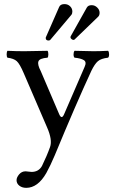

<svg xmlns="http://www.w3.org/2000/svg" viewBox="-20 -677 555 929"><path d="M204.1 160.2Q163.1 231.9 106.9 231.9Q86.9 231.9 73.5 221.4Q60.1 210.9 60.1 194.8Q60.1 181.6 72.5 166.7Q85 151.9 104 151.9Q108.9 151.9 117.4 153.3Q126 154.8 132.8 154.8Q167 154.8 183.1 126Q207 77.1 222.2 34.2Q234.4 0 208 -60.1L94.7 -323.2Q75.7 -367.7 61.3 -380.9Q46.9 -394 16.1 -397.9Q12.2 -401.9 12.2 -413.8Q12.2 -425.8 16.1 -431.2Q56.2 -429.2 97.2 -429.2Q136.2 -429.2 210 -431.2Q213.9 -426.3 213.9 -414.1Q213.9 -401.9 210 -397.9Q170.9 -395 165.8 -379.6Q160.6 -364.3 177.2 -333L266.1 -125Q278.3 -96.7 290 -124L389.2 -353Q400.4 -377 385.7 -386Q371.1 -395 340.8 -397.9Q335.9 -401.9 335.9 -413.8Q335.9 -425.8 340.8 -431.2Q400.9 -429.2 431.9 -429.2Q462.9 -429.2 502.9 -431.2Q507.8 -426.3 507.8 -414.1Q507.8 -401.9 502.9 -397.9Q468.8 -394 453.4 -380.6Q438 -367.2 421.9 -334Q348.6 -175.8 245.1 74.2Q224.1 124 204.1 160.2ZM461.9 -615.2Q461.9 -603 455.1 -596.2L340.8 -485.8Q338.9 -483.9 335 -483.9Q331.1 -483.9 325.9 -488Q320.8 -492.2 320.8 -497.1Q320.8 -500 321.8 -501L399.9 -640.1Q406.7 -652.3 423.8 -651.9Q439 -651.9 450.4 -640.6Q461.9 -629.4 461.9 -615.2ZM330.1 -621.1Q330.1 -611.3 325.2 -605L223.1 -483.9Q220.2 -481 214.8 -481Q200.7 -481 201.2 -494.1Q201.2 -496.1 202.1 -497.1L266.1 -643.1Q272 -657.2 292 -657.2Q308.1 -657.2 319.1 -646.7Q330.1 -636.2 330.1 -621.1Z"/></svg>

Font: Linux Libertine
Style: Regular
Weight: 400
Designer: Philipp H. Poll
Foundry: Philipp H. Poll
Version: Version 5.3.0 ; ttfautohint (v0.9)